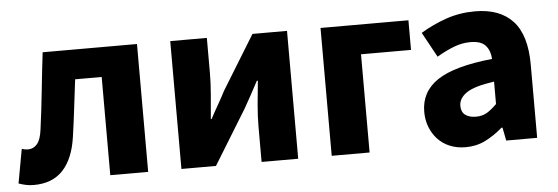

<svg xmlns="http://www.w3.org/2000/svg" viewBox="-40 -619 2158 742"><g transform="rotate(-5 1038.5 -248.0)"><path d="M65 12Q48 12 34 9Q20 6 6 1L30 -131Q36 -129 42 -128Q48 -127 55 -127Q75 -127 89.5 -143.5Q104 -160 109 -201Q119 -275 126.5 -348Q134 -421 143 -496H509V0H362V-381H259Q252 -326 245.5 -270.5Q239 -215 231 -160Q219 -76 178 -32Q137 12 65 12Z M638 0V-496H780V-358Q780 -321 776 -274.5Q772 -228 768 -182H771Q783 -205 800 -234.5Q817 -264 828 -286L957 -496H1091V0H949V-138Q949 -176 953 -222Q957 -268 962 -314H958Q946 -291 929.5 -261Q913 -231 901 -210L772 0Z M1221 0V-496H1562V-381H1368V0Z M1740 12Q1706 12 1678.5 0.5Q1651 -11 1632 -31.5Q1613 -52 1602.5 -79Q1592 -106 1592 -138Q1592 -216 1658 -260Q1724 -304 1871 -319Q1869 -352 1851.5 -371.5Q1834 -391 1793 -391Q1761 -391 1729.5 -379Q1698 -367 1662 -346L1609 -443Q1657 -472 1709.5 -490Q1762 -508 1821 -508Q1917 -508 1967.5 -453.5Q2018 -399 2018 -284V0H1898L1888 -51H1884Q1852 -23 1817 -5.5Q1782 12 1740 12ZM1790 -102Q1815 -102 1833 -113Q1851 -124 1871 -144V-231Q1793 -220 1763 -199Q1733 -178 1733 -149Q1733 -125 1748.5 -113.5Q1764 -102 1790 -102Z"/></g></svg>

Font: Giro Regular
Style: Bold
Weight: 700
Designer: Paul D. Hunt
Foundry: Adobe Systems Incorporated
Version: Version 1.000;PS 1.0;hotconv 1.0.88;makeotf.lib2.5.647800